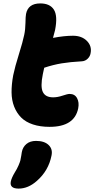

<svg xmlns="http://www.w3.org/2000/svg" viewBox="-20 -736 557 1134"><path d="M272.9 13.2Q217.3 13.2 174.6 -1Q131.8 -15.1 105.2 -41.7Q78.6 -68.4 63.7 -106Q48.8 -143.6 48.3 -190.4Q47.9 -237.3 58.1 -292Q68.4 -341.8 91.6 -415.5Q114.7 -489.3 123 -529.8Q129.9 -562 130.4 -600.8Q130.9 -639.6 133.8 -653.8Q146 -715.8 217.8 -715.8Q274.9 -715.8 298.3 -679Q321.8 -642.1 305.2 -558.1Q303.7 -552.7 299.6 -537.1Q295.4 -521.5 293 -512.2Q359.4 -524.9 411.1 -524.9Q462.9 -524.9 493.2 -494.4Q523.4 -463.9 515.1 -421.9Q512.2 -403.3 498 -389.4Q483.9 -375.5 464.8 -374Q394 -370.1 344 -361.8Q293.9 -353.5 241.2 -335.9Q234.4 -307.1 232.9 -297.9Q217.8 -223.6 233.2 -192.4Q248.5 -161.1 293.9 -161.1Q319.8 -161.1 349.4 -171.1Q378.9 -181.2 391.1 -181.2Q421.9 -181.2 435.3 -156Q448.7 -130.9 441.9 -96.2Q419.9 13.2 272.9 13.2ZM89.8 377.9Q62.5 377.9 51 367.2Q39.6 356.4 43.9 335.9Q48.3 314.5 66.9 283.2Q80.6 261.7 89.1 241.7Q97.7 221.7 100.3 211.4Q103 201.2 105.5 183.8Q107.9 166.5 108.9 162.1Q114.3 132.8 136 114.5Q157.7 96.2 192.9 96.2Q242.2 96.2 267.3 120.6Q292.5 145 284.2 183.1Q266.6 272 198.2 332Q147 377.9 89.8 377.9Z"/></svg>

Font: Shantell Sans Normal
Style: Italic
Weight: 800
Italic angle: -11.31°
Designer: Stephen Nixon, Anya Danilova, Shantell Martin
Foundry: Arrow Type
Version: Version 1.006;[559af2be0]